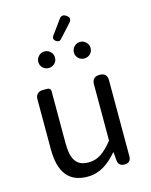

<svg xmlns="http://www.w3.org/2000/svg" viewBox="-137 -1020 880 1120"><g transform="rotate(-15 303.5 -460.0)"><path d="M516 -271V-498C516 -528 501 -543 471 -543C441 -543 425 -528 425 -498V-158C373 -94 334 -66 278 -66C206 -66 176 -109 176 -210V-523C176 -535 168 -543 156 -543H130H127C101 -543 84 -526 84 -500V-199C84 -60 136 13 251 13C325 13 379 -26 430 -85H433L437 -36C439 -12 453 0 477 0C502 0 516 -13 516 -38ZM160 -743C151 -734 145 -722 145 -707C145 -680 167 -658 195 -658C224 -658 246 -680 246 -707C246 -722 241 -734 231 -743C222 -753 210 -758 195 -758C181 -758 169 -753 160 -743ZM302 -878 269 -833C260 -820 264 -809 276 -800C288 -792 299 -792 308 -803L347 -846L378 -880C394 -897 393 -912 374 -925C357 -937 342 -935 330 -917ZM375 -743C366 -734 360 -722 360 -707C360 -680 382 -658 410 -658C439 -658 461 -680 461 -707C461 -722 456 -734 446 -743C437 -753 425 -758 410 -758C396 -758 384 -753 375 -743Z"/></g></svg>

Font: GenSenRounded2 TW R
Style: Regular
Weight: 400
Version: Version 2.100;PS 2.1;hotconv 16.6.51;makeotf.lib2.5.65220 DE